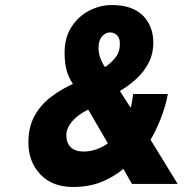

<svg xmlns="http://www.w3.org/2000/svg" viewBox="-20 -732 753 764"><path d="M271 12Q188 12 140.5 -38.2Q93 -88.5 93 -165Q93 -226 117 -270Q141 -314 181.2 -345Q221.5 -376 270 -398Q250.5 -428 243.8 -457Q237 -486 237 -522Q237 -583 264.8 -625.5Q292.5 -668 335.8 -690Q379 -712 425 -712Q505.5 -712 547.8 -670.8Q590 -629.5 590 -562Q590 -517.5 571.2 -481.5Q552.5 -445.5 522 -417.8Q491.5 -390 457 -370L500 -303Q503 -313.5 505.8 -329.8Q508.5 -346 510 -358H648Q638.5 -307 618.5 -257.2Q598.5 -207.5 579 -176L687 0H505L471 -60Q430.5 -26.5 381.5 -7.2Q332.5 12 271 12ZM312 -129Q339 -129 365.5 -138.5Q392 -148 409 -162L331 -296Q288.5 -275 266.2 -248.2Q244 -221.5 244 -193Q244 -164 261.2 -146.5Q278.5 -129 312 -129ZM398 -465Q421.5 -481 439.2 -502.8Q457 -524.5 457 -558Q457 -581.5 445.2 -592.2Q433.5 -603 417 -603Q400 -603 386 -587Q372 -571 372 -541Q372 -521.5 378.8 -502.2Q385.5 -483 398 -465Z"/></svg>

Font: Overpass Black
Style: Italic
Weight: 900
Italic angle: -10°
Designer: Delve Withrington, Dave Bailey, Thomas Jockin
Foundry: Delve Fonts LLC
Version: Version 4.000